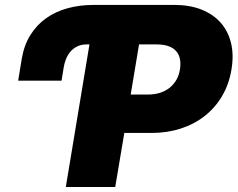

<svg xmlns="http://www.w3.org/2000/svg" viewBox="-20 -747 949 767"><path d="M52.6 -424.7 66.8 -511.4Q76 -566.8 101.6 -607.4Q127.1 -648.1 165 -674.7Q202.8 -701.3 250.7 -714.3Q298.7 -727.3 352.3 -727.3H677.6Q737.9 -727.3 784.6 -708.8Q831.3 -690.3 861.2 -656.8Q891 -623.2 902.7 -575.8Q914.4 -528.4 904.8 -470.2Q895.2 -411.2 867.7 -364.2Q840.2 -317.1 798.3 -284.1Q756.4 -251.1 702.2 -233.5Q648.1 -215.9 585.2 -215.9H476.6L440.3 0H242.9L337.4 -569.6H326.7Q304 -569.6 287.5 -561.1Q271 -552.6 260.1 -539.2Q249.3 -525.9 243.1 -509.6Q236.9 -493.3 234.4 -477.3L225.9 -424.7ZM502.1 -369.3H571Q597.3 -369.3 619.1 -376.2Q641 -383.2 657.5 -396.3Q674 -409.4 684.7 -428.1Q695.3 -446.7 698.9 -470.2Q706.3 -518.5 682.5 -544Q658.7 -569.6 605.1 -569.6H535.5Z"/></svg>

Font: Inter P Black
Style: Italic
Weight: 900
Italic angle: -9.40001°
Designer: Rasmus Andersson
Foundry: rsms
Version: Version 3.018;git-588b23468